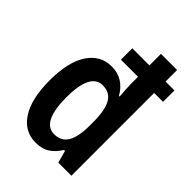

<svg xmlns="http://www.w3.org/2000/svg" viewBox="-223 -863 976 976"><g transform="rotate(45 265.0 -375.0)"><path d="M216 10Q134 10 88 -61.5Q42 -133 42 -264Q42 -397 88.5 -467.5Q135 -538 216 -538Q260 -538 293 -517Q326 -496 347 -458H352Q350 -481 348.5 -505Q347 -529 347 -548V-595H224V-677H347V-760H463V-677H527V-595H463V0H369L351 -66H344Q321 -29 291 -9.5Q261 10 216 10ZM252 -87Q302 -87 325.5 -126.5Q349 -166 349 -249V-271Q349 -356 326 -397Q303 -438 251 -438Q163 -438 163 -263Q163 -177 185 -132Q207 -87 252 -87Z"/></g></svg>

Font: Noto Sans Lao Looped Condensed SemiBold
Style: Regular
Weight: 600
Width: 3
Designer: Mark Frömberg, Ben Mitchell
Foundry: The Fontpad Ltd
Version: Version 1.002; ttfautohint (v1.8.4.7-5d5b)